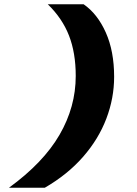

<svg xmlns="http://www.w3.org/2000/svg" viewBox="-20 -770 640 900"><path d="M372 -750Q437 -705 476 -617.5Q515 -530 515 -410Q515 -310 478.5 -214Q442 -118 369.5 -35Q297 48 190 110H22Q183 -7 259 -138Q335 -269 335 -414Q335 -522 303.5 -603Q272 -684 204 -750Z"/></svg>

Font: Geist Mono Black
Style: Italic
Weight: 900
Italic angle: -12°
Monospace: yes
Designer: Basement.studio, Andrés Briganti, Mateo Zaragoza
Foundry: Basement.studio, Vercel, Andrés Briganti, Guido Ferreyra, Mateo Zaragoza
Version: Version 1.500; ttfautohint (v1.8.4.7-5d5b)